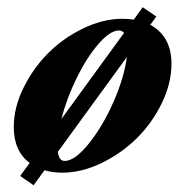

<svg xmlns="http://www.w3.org/2000/svg" viewBox="-20 -478 507 544"><path d="M75.2 46.9 37.1 20.5 64 -16.1Q19 -50.3 19 -118.2Q19 -172.9 46.4 -228.8Q73.7 -284.7 116.7 -327.6Q159.7 -370.6 216.1 -397.7Q272.5 -424.8 327.6 -424.8Q342.8 -424.8 358.9 -422.4L384.3 -457.5L422.9 -431.2L405.8 -407.7Q465.8 -375 465.8 -297.4Q465.8 -242.2 438.5 -185.8Q411.1 -129.4 367.7 -86.4Q324.2 -43.5 267.8 -16.1Q211.4 11.2 156.2 11.2Q129.4 11.2 106 4.4ZM316.9 -391.6Q292 -391.6 258.8 -353.3Q225.6 -314.9 197 -256.6Q168.5 -198.2 153.8 -140.6L331.5 -384.8Q325.7 -391.6 316.9 -391.6ZM163.1 -22Q191.9 -22 231.2 -70.6Q270.5 -119.1 301.3 -188.7Q332 -258.3 339.4 -316.4L144 -47.9Q147 -22 163.1 -22Z"/></svg>

Font: Elstob 18pt ExtraBold
Style: Italic
Weight: 800
Italic angle: -20°
Designer: Peter S. Baker
Version: Version 1.015